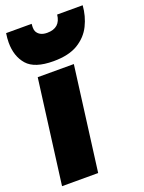

<svg xmlns="http://www.w3.org/2000/svg" viewBox="-153 -849 688 919"><g transform="rotate(-20 191.0 -390.0)"><path d="M183 0H-1L68 -530H252ZM166 -576Q70 -576 32 -619.5Q-6 -663 -6 -733Q-6 -755 -2 -780H128L127 -763Q127 -749 131 -741Q145 -714 184 -714Q251 -714 258 -780H388Q384 -726 361 -679.5Q338 -633 291 -604.5Q244 -576 166 -576Z"/></g></svg>

Font: Tanohe Sans ExtraBold
Style: Italic
Weight: 800
Designer: Village Type and Design LLC & Cristiano Sobral
Foundry: Cooper Hewitt Smithsonian Design Museum
Version: Version 1.00;September 29, 2021;FontCreator 13.0.0.2655 64-b